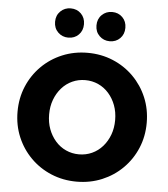

<svg xmlns="http://www.w3.org/2000/svg" viewBox="-62 -1005 938 1072"><g transform="rotate(5 407.0 -469.5)"><path d="M407 11Q331 11 265 -16.5Q199 -44 149.5 -93.5Q100 -143 72.5 -208.5Q45 -274 45 -350Q45 -426 72.5 -491.5Q100 -557 149.5 -606.5Q199 -656 265 -683.5Q331 -711 407 -711Q483 -711 549 -683.5Q615 -656 664.5 -606.5Q714 -557 741.5 -491.5Q769 -426 769 -350Q769 -274 741.5 -208.5Q714 -143 664.5 -93.5Q615 -44 549 -16.5Q483 11 407 11ZM407 -142Q446 -142 480 -157.5Q514 -173 539 -201.5Q564 -230 578 -267.5Q592 -305 592 -350Q592 -395 578 -432.5Q564 -470 539 -498.5Q514 -527 480 -542.5Q446 -558 407 -558Q368 -558 334 -542.5Q300 -527 275 -498.5Q250 -470 236 -432.5Q222 -395 222 -350Q222 -305 236 -267.5Q250 -230 275 -201.5Q300 -173 334 -157.5Q368 -142 407 -142ZM291 -786Q257 -786 233.5 -809Q210 -832 210 -868Q210 -904 233.5 -927Q257 -950 291 -950Q326 -950 349 -927Q372 -904 372 -868Q372 -832 349 -809Q326 -786 291 -786ZM523 -786Q489 -786 465.5 -809Q442 -832 442 -868Q442 -904 465.5 -927Q489 -950 523 -950Q558 -950 581 -927Q604 -904 604 -868Q604 -832 581 -809Q558 -786 523 -786Z"/></g></svg>

Font: Red Hat Text
Style: Bold
Weight: 700
Designer: Pentagram, MCKL
Foundry: MCKL
Version: Version 1.030